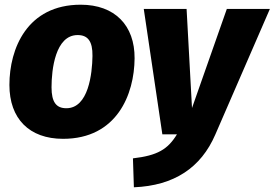

<svg xmlns="http://www.w3.org/2000/svg" viewBox="-20 -571 1167 816"><path d="M248 19C477 19 551 -170 552 -323C553 -463 468 -551 323 -551C95 -551 20 -364 20 -210C20 -67 104 19 248 19ZM1127 -533H944L796 -112L773 -533H591L670 0H732C693 64 649 90 545 102L549 225C720 218 834 142 895 1ZM262 -111C219 -111 199 -137 199 -200C199 -275 215 -422 310 -422C353 -422 374 -396 373 -333C372 -258 356 -111 262 -111Z"/></svg>

Font: Fira Sans ExtraBold
Style: Italic
Weight: 800
Italic angle: -8°
Designer: bBox Type GmbH & Carrois Corporate GbR & Edenspiekermann AG
Foundry: bBox Type GmbH & Carrois Corporate GbR & Edenspiekermann AG
Version: Version 4.301;PS 004.301;hotconv 1.0.88;makeotf.lib2.5.64775